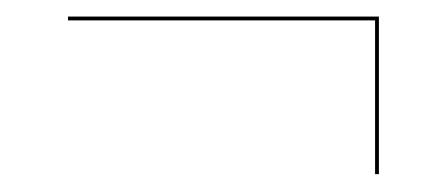

<svg xmlns="http://www.w3.org/2000/svg" viewBox="-20 -408 526 226"><path d="M421.5 -384H60V-388.5H426V-203H421.5Z"/></svg>

Font: Bodoni* 36pt
Style: Bold Italic
Weight: 700
Italic angle: -13°
Version: Version 2.3